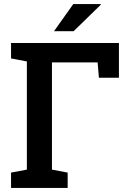

<svg xmlns="http://www.w3.org/2000/svg" viewBox="-20 -922 636 942"><path d="M34.2 0V-75.2L111.8 -89.8V-620.6L34.2 -635.3V-710.9H563.5V-540.5H465.3L459 -615.7H234.9V-89.8L312 -75.2V0ZM245.1 -769 339.4 -901.9H473.6L474.6 -898.9L341.3 -769Z"/></svg>

Font: Roboto Slab Medium
Style: Regular
Weight: 500
Designer: Google
Version: Version 2.001; ttfautohint (v1.8.3)